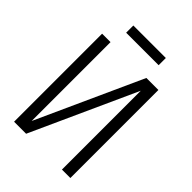

<svg xmlns="http://www.w3.org/2000/svg" viewBox="-248 -982 1095 1095"><g transform="rotate(45 300.0 -434.5)"><path d="M527 0H459V-636L170 0H73V-710H141V-74L430 -710H527ZM166 -811V-869H428V-811Z"/></g></svg>

Font: Geist Mono Light
Style: Regular
Weight: 300
Monospace: yes
Designer: Basement.studio, Andrés Briganti, Mateo Zaragoza
Foundry: Basement.studio, Vercel, Andrés Briganti, Guido Ferreyra, Mateo Zaragoza
Version: Version 1.500; ttfautohint (v1.8.4.7-5d5b)